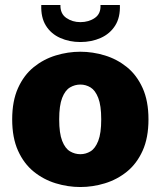

<svg xmlns="http://www.w3.org/2000/svg" viewBox="-20 -740 645 772"><path d="M303 12Q253 12 204 -3Q155 -18 115.5 -50Q76 -82 52.5 -134Q29 -186 29 -260Q29 -334 52.5 -386Q76 -438 115.5 -470Q155 -502 204 -517Q253 -532 303 -532Q353 -532 402 -517Q451 -502 490.5 -470Q530 -438 553.5 -386Q577 -334 577 -260Q577 -186 553.5 -134Q530 -82 490.5 -50Q451 -18 402 -3Q353 12 303 12ZM303 -120Q325 -120 344 -131.5Q363 -143 375 -173.5Q387 -204 387 -260Q387 -316 375 -346.5Q363 -377 344 -388.5Q325 -400 303 -400Q281 -400 261.5 -388.5Q242 -377 230 -346.5Q218 -316 218 -260Q218 -204 230 -173.5Q242 -143 261.5 -131.5Q281 -120 303 -120ZM303 -571Q259 -571 222 -587.5Q185 -604 164.5 -637Q144 -670 146 -720H223Q222 -685 246.5 -668Q271 -651 303 -651Q337 -651 361.5 -668Q386 -685 384 -720H462Q464 -670 443 -637Q422 -604 385 -587.5Q348 -571 303 -571Z"/></svg>

Font: Murecho ExtraBold
Style: Regular
Weight: 800
Designer: Neil Summerour
Foundry: Positype
Version: Version 1.010; ttfautohint (v1.8.3)